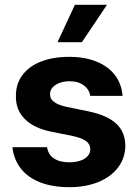

<svg xmlns="http://www.w3.org/2000/svg" viewBox="-20 -776 579 807"><path d="M272.5 -434.6Q249 -434.6 230.2 -427.5Q211.4 -420.4 200.7 -408Q189.9 -395.5 190.4 -379.9Q189 -342.3 258.8 -327.1L353.5 -307.6Q430.7 -291.5 468.5 -256.3Q506.3 -221.2 506.8 -164.1Q506.3 -112.3 476.8 -72.8Q447.3 -33.2 394 -11.2Q340.8 10.7 271.5 10.7Q200.7 10.7 148.9 -9.5Q97.2 -29.8 67.6 -67.6Q38.1 -105.5 32.2 -157.2H177.7Q182.6 -126 207 -109.9Q231.4 -93.8 271.5 -93.8Q311 -93.8 335.2 -108.9Q359.4 -124 359.4 -149.4Q359.4 -169.9 342 -182.9Q324.7 -195.8 287.1 -204.1L199.2 -221.7Q124 -236.3 85 -274.9Q45.9 -313.5 46.9 -372.1Q46.4 -422.4 73.7 -459.7Q101.1 -497.1 151.9 -517.1Q202.6 -537.1 270.5 -537.1Q336.4 -537.1 385.7 -517.1Q435.1 -497.1 463.1 -460.2Q491.2 -423.3 495.1 -373H359.4Q355 -400.9 331.5 -417.7Q308.1 -434.6 272.5 -434.6ZM294.9 -755.9H429.7L324.2 -598.6H221.7Z"/></svg>

Font: Pretendard Std
Style: Bold
Weight: 700
Designer: Base glyphs from Inter by Rasmus Andersson; Hangeul glyphs from Noto Sans CJK(Source Han Sans) by Jang Soo-young and Kan
Foundry: Kil Hyung-jin
Version: Version 1.309